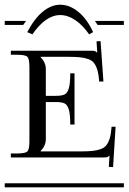

<svg xmlns="http://www.w3.org/2000/svg" viewBox="-29 -797 547 817"><path d="M209 -362.8H166V-205.1Q166 -176.8 144 -154.8V-152.8H314.9Q345.7 -152.8 364.5 -154.8Q383.3 -156.7 399.7 -162.6Q416 -168.5 424.6 -180.2Q433.1 -191.9 438.5 -210.4Q443.8 -229 445.8 -257.8H462.9L452.1 -85.9L434.1 -86.9L437 -134.8H436Q430.7 -129.4 426.5 -128.2Q422.4 -127 410.2 -127H17.1V-144H43.9Q79.1 -144 87.6 -152.8Q96.2 -161.6 96.2 -196.8V-511.2Q96.2 -546.4 87.6 -555.2Q79.1 -564 43.9 -564H17.1V-581.1H357.9Q370.1 -581.1 374.3 -579.8Q378.4 -578.6 383.8 -573.2H384.8L381.8 -621.1L398.9 -622.1L411.1 -450.2H393.1Q391.1 -479 385.7 -497.6Q380.4 -516.1 371.8 -527.8Q363.3 -539.6 346.9 -545.4Q330.6 -551.3 311.8 -553.2Q293 -555.2 262.2 -555.2H144V-553.2Q166 -531.2 166 -502.9V-389.2H209Q233.9 -389.2 245.8 -395Q257.8 -400.9 263.9 -421.4Q270 -441.9 270 -484.9H288.1V-267.1H270Q270 -310.1 263.9 -330.6Q257.8 -351.1 245.8 -356.9Q233.9 -362.8 209 -362.8ZM-8.8 -17.1H498V0H-8.8ZM-8.8 -708H82L69.8 -690.9H-8.8ZM375 -708H498V-690.9H386.2ZM86.9 -660.2Q117.7 -718.8 153.6 -747.8Q189.5 -776.9 227.1 -776.9Q267.6 -776.9 304.7 -746.3Q341.8 -715.8 367.2 -660.2L350.1 -650.9Q323.7 -689.5 291.7 -711.2Q259.8 -732.9 227.1 -732.9Q165.5 -732.9 108.9 -650.9Z"/></svg>

Font: FoglihtenFr02
Style: Regular
Weight: 500
Version: Version 0.68